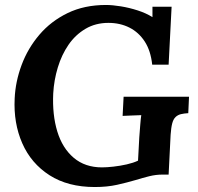

<svg xmlns="http://www.w3.org/2000/svg" viewBox="-20 -736 796 772"><path d="M361 16Q253 16 179 -31.5Q105 -79 69.5 -160Q34 -241 39 -340Q42 -408 67 -475Q92 -542 138.5 -596.5Q185 -651 252 -683.5Q319 -716 406 -716Q432 -716 466 -710.5Q500 -705 534 -694Q568 -683 593 -667V-709H670L658 -476H592Q586 -532 562 -569Q538 -606 500.5 -625Q463 -644 416 -644Q364 -644 323.5 -620Q283 -596 255.5 -556Q228 -516 212.5 -465Q197 -414 194 -360Q190 -274 210.5 -207Q231 -140 276.5 -101.5Q322 -63 390 -63Q409 -63 436 -66Q463 -69 489.5 -75Q516 -81 535 -90L540 -183Q542 -210 544 -235Q546 -260 548 -273Q532 -272 508 -271.5Q484 -271 473 -270L477 -347H740L737 -281Q720 -280 707.5 -277Q695 -274 686 -265.5Q677 -257 672.5 -240Q668 -223 666 -194L658 -34H633Q607 -34 580.5 -27.5Q554 -21 525 -12Q491 -2 451 7Q411 16 361 16Z"/></svg>

Font: Lora Italic
Style: Italic
Weight: 400
Italic angle: -3°
Designer: Olga Karpushina, Alexei Vanyashin (Cyrillic)
Foundry: Cyreal
Version: Version 2.210; ttfautohint (v1.8.1.43-b0c9)